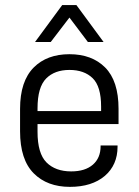

<svg xmlns="http://www.w3.org/2000/svg" viewBox="-20 -726 543 752"><path d="M127 -240.2V-210Q127 -125 162.1 -89.8Q197.3 -54.7 258.8 -54.7Q313.5 -54.7 343.8 -81.1Q374 -107.4 374 -153.3V-156.2H440.4V-151.4Q440.4 -80.1 390.6 -37.1Q339.8 5.9 253.9 5.9Q165 5.9 112.3 -46.9Q58.6 -100.6 58.6 -211.9V-299.8Q58.6 -408.2 112.3 -461.9Q164.1 -513.7 252 -513.7Q339.8 -513.7 391.6 -461.9Q444.3 -409.2 444.3 -299.8V-240.2ZM161.1 -418.9Q127 -384.8 127 -301.8V-291H376V-308.6Q376 -387.7 342.8 -419.9Q309.6 -452.1 252 -452.1Q194.3 -452.1 161.1 -418.9ZM223.6 -706.1H279.3L385.7 -561.5H324.2L252 -657.2L178.7 -561.5H117.2Z"/></svg>

Font: Dinish
Style: Regular
Weight: 400
Designer: Bert Driehuis
Foundry: Playbeing
Version: Version 3.006; git-39231f3c-release